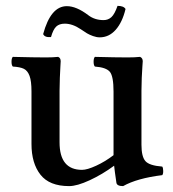

<svg xmlns="http://www.w3.org/2000/svg" viewBox="-20 -628 593 658"><path d="M378.9 -2Q372.6 -44.4 371.1 -60.1Q330.6 -30.3 287.4 -10.3Q244.1 9.8 216.8 9.8Q149.4 9.8 118.7 -29.3Q87.9 -68.4 87.9 -134.8V-314.9Q87.9 -350.1 81.3 -367.9Q74.7 -385.7 62 -392.1Q49.3 -398.4 23.9 -399.9Q19.5 -404.3 19.5 -416.5Q19.5 -428.7 23.9 -433.1Q98.1 -431.2 137.2 -431.2Q161.6 -431.2 179.2 -433.1Q188 -429.7 188 -418Q188 -416 187 -400.4Q186 -384.8 185.1 -361.3Q184.1 -337.9 184.1 -316.9V-140.1Q184.1 -45.9 261.2 -45.9Q278.8 -45.9 309.6 -60.1Q340.3 -74.2 369.1 -96.2V-124V-314Q369.1 -366.2 356.7 -381.6Q344.2 -397 305.2 -399.9Q300.8 -404.3 300.8 -416.5Q300.8 -428.7 305.2 -433.1Q377.4 -431.2 417 -431.2Q442.4 -431.2 460 -433.1Q469.2 -429.2 469.2 -418Q469.2 -416 468 -400.4Q466.8 -384.8 465.8 -361.3Q464.8 -337.9 464.8 -316.9V-131.8Q464.8 -91.3 478.3 -75.9Q491.7 -60.5 536.1 -57.1Q539.1 -52.7 539.3 -42.5Q539.6 -32.2 536.1 -27.8Q449.7 -17.1 401.9 9.8Q380.4 9.8 378.9 -2ZM335 -559.1Q350.6 -559.1 361.8 -569.3Q373 -579.6 382.8 -607.9Q403.8 -607.9 410.2 -597.2Q399.4 -551.8 376.5 -525.9Q353.5 -500 321.8 -500Q311 -500 298.8 -504.4Q286.6 -508.8 278.3 -513.7Q270 -518.6 256.8 -527.8Q228.5 -546.9 202.1 -546.9Q183.1 -546.9 172.6 -536.9Q162.1 -526.9 154.8 -501Q133.3 -499 127.9 -511.2Q153.8 -606.9 209 -606.9Q241.7 -606.9 282.2 -576.2Q304.2 -559.1 335 -559.1Z"/></svg>

Font: Common Serif Medium
Style: Regular
Weight: 500
Designer: Philipp H. Poll, Khaled Hosny
Foundry: Stefan Peev, Context Ltd.
Version: Version 1.026